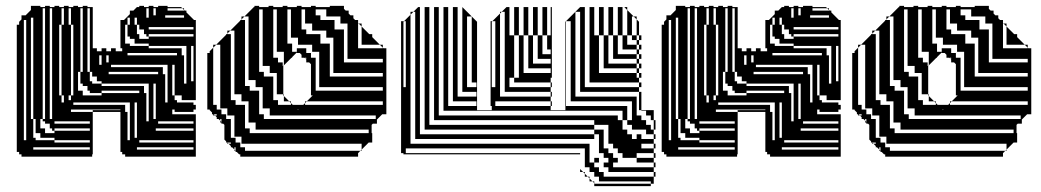

<svg xmlns="http://www.w3.org/2000/svg" viewBox="-20 -524 3535 652"><path d="M509 -496H501V-472H509ZM157 -464V-496H149V-464ZM221 -464V-496H213V-464ZM285 -464V-496H277V-464ZM549 -488H605V-490L599 -496H549ZM637 -432H485V-424H637ZM637 -400V-408H485V-400ZM325 -200V-208H285V-216H277V-232H261V-240H253V-280H245V-216H261V-200ZM637 -112H517V-104H637ZM285 -112H165V-104H285ZM285 -80V-88H165V-80ZM637 -48H453V-40H637ZM165 -40H285V-48H165V-56H117V-72H101V-120H93V-144H85V-120H93V-56H101V-48H165ZM605 -464V-472H541V-464ZM477 -464H485V-496H477ZM285 -432V-464H277V-432ZM157 -432V-464H149V-432ZM437 -440H445V-408H453V-392H485V-400H477V-408H469V-424H453V-440H445V-464H437ZM93 -432V-464H85V-432ZM197 -440V-496H189V-440ZM157 -400V-432H149V-400ZM413 -464V-440H421V-464ZM93 -400V-432H85V-400ZM285 -400V-432H277V-400ZM157 -368V-400H149V-368ZM93 -368V-400H85V-368ZM285 -368V-400H277V-368ZM285 -336V-368H277V-336ZM157 -336V-368H149V-336ZM93 -336V-368H85V-336ZM637 -336V-368H629V-336ZM637 -304V-336H629V-304ZM93 -304V-336H85V-304ZM581 -344H413V-336H581ZM285 -304V-336H277V-304ZM157 -304V-336H149V-304ZM349 -336H341V-312H349ZM637 -272V-304H629V-272ZM93 -272V-304H85V-272ZM317 -304H325V-336H317ZM157 -272V-304H149V-272ZM213 -440H221V-200H229V-440H221V-464H213ZM573 -272V-304H565V-272ZM93 -240V-272H85V-240ZM573 -240V-272H565V-240ZM261 -280V-496H253V-280ZM637 -272H629V-248H637ZM157 -240V-272H149V-240ZM517 -280H349V-272H517ZM93 -208V-240H85V-208ZM573 -208V-240H565V-208ZM157 -208V-240H149V-208ZM485 -360H597V-336H605V-240H613V-368H485V-376H437V-392H421V-400H413V-440H405V-376H421V-368H485ZM509 -208V-240H501V-208ZM325 -216V-208H453V-216ZM93 -176V-208H85V-176ZM157 -176V-208H149V-176ZM509 -176V-208H501V-176ZM573 -208H565V-200H573V-184H581V-176H637V-168H645V-184H597V-200H573ZM213 -200V-184H221V-200ZM533 -296V-272H541V-176H549V-304H357V-296ZM181 -200H189V-176H197V-200H189V-440H181ZM157 -144V-176H149V-144ZM93 -144V-176H85V-144ZM509 -144V-176H501V-144ZM445 -144V-176H437V-144ZM445 -112V-144H437V-112ZM509 -144H501V-120H509ZM117 -120V-88H133V-72H165V-80H157V-88H149V-104H133V-112H125V-120ZM157 -144H149V-120H157ZM61 -48H69V-456H61ZM133 -120V-496H125V-120ZM277 -280H285V-248H293V-240H325V-232H469V-208H477V-112H485V-240H325V-248H309V-264H293V-280H285V-304H277ZM445 -80V-112H437V-80ZM637 -80V-88H509V-80ZM445 -80H437V-56H445ZM413 -48H421V-176H229V-168H405V-144H413ZM637 -16V-24H445V-16ZM285 -16V-24H93V-16ZM293 8H53V0H45V-8H37V-440H45V-450L53 -458V-472H67L85 -490V-504H117V-500H133V-504H149V-500H165V-504H181V-500H197V-504H213V-500H229V-504H245V-500H261V-504H277V-500H295V-360H309V-350H325V-360H341V-350H357V-360H373V-350H395V-360H389V-456H401L421 -476V-488H433L445 -500H453V-504H469V-500H485V-504H501V-500H517V-504H549V-500H595L599 -496H605V-490L607 -488H613V-482L639 -456H645V-152H637V-144H573V-152H565V-136H645V8H405V0H395V-8H389V-144H295V-150H389V-152H221V-144H295V0H293Z M1136 -468H1068V-456H1116V-444H1136ZM1160 -396V-420H1148V-396ZM1088 -420H1020V-408H1068V-396H1088ZM1112 -348V-372H1100V-348ZM1064 -324V-348H1020V-344H1036V-328H1052V-324ZM1064 -300V-324H1052V-300ZM1064 -276V-300H1052V-276ZM1064 -252V-276H1052V-252ZM920 -252V-276H876V-264H908V-252ZM1064 -252H1052V-228H1064ZM872 -204V-228H828V-216H860V-204ZM1280 -228H1052V-216H1280ZM944 -300H942L944 -302V-324H924V-312H940V-300H942V-204H944V-198L962 -180H968V-174L974 -168H1010L1016 -174V-180H1022L1016 -174V-168H1280V-180H1022L1042 -200H1036V-306L1030 -312H1020V-322L1018 -324H1016V-326L1014 -328H1004V-338L998 -344H988V-360H1020V-348H1040V-372H972V-348H988V-346L972 -330V-328H970L944 -302ZM924 -168H968V-174L962 -180H924ZM824 -156V-180H780V-168H812V-156ZM716 -152H732V-136H748V-132H752V-156H716ZM992 -150 994 -152H990ZM716 -136H706L710 -132H716ZM1256 -132H876V-120H1256ZM776 -108V-132H748V-120H764V-108ZM1232 -84H828V-72H1232ZM764 -40H752L756 -36H764ZM1088 -492H1052V-472H1068V-468H1088ZM1016 -468V-492H1004V-468ZM968 -468V-492H956V-468ZM920 -468V-492H908V-468ZM872 -468V-492H860V-468ZM1016 -468H1004V-444H1016ZM968 -444V-468H956V-444ZM920 -444V-468H908V-444ZM872 -444V-468H860V-444ZM1208 -420V-434L1198 -444H1196V-420ZM1160 -420V-444H1116V-424H1148V-420ZM1040 -444H1004V-424H1020V-420H1040ZM968 -420V-444H956V-420ZM920 -420V-444H908V-420ZM872 -420V-444H860V-420ZM824 -420V-444H812V-420ZM1208 -396V-420H1196V-396ZM968 -420H956V-396H968ZM920 -396V-420H908V-396ZM872 -396V-420H860V-396ZM824 -396V-420H812V-396ZM1208 -396H1196V-372H1208ZM1160 -372V-396H1148V-372ZM1112 -372V-396H1068V-376H1100V-372ZM992 -396H956V-376H972V-372H992ZM920 -372V-396H908V-372ZM872 -372V-396H860V-372ZM824 -372V-396H812V-372ZM776 -372V-396H764V-372ZM1196 -360H1280V-362L1270 -372H1196ZM1160 -348V-372H1148V-348ZM920 -372H908V-348H920ZM872 -348V-372H860V-348ZM824 -348V-372H812V-348ZM776 -348V-372H764V-348ZM1160 -348H1148V-324H1160ZM1112 -324V-348H1100V-324ZM944 -324V-348H908V-328H924V-324ZM872 -324V-348H860V-324ZM824 -324V-348H812V-324ZM776 -324V-348H764V-324ZM1020 -328H1016V-326L1018 -324H1020ZM1148 -312H1280V-324H1148ZM1112 -300V-324H1100V-300ZM872 -324H860V-300H872ZM824 -300V-324H812V-300ZM776 -300V-324H764V-300ZM1112 -300H1100V-276H1112ZM896 -300H860V-280H876V-276H896ZM824 -276V-300H812V-276ZM776 -276V-300H764V-276ZM1100 -264H1280V-276H1100ZM824 -276H812V-252H824ZM776 -252V-276H764V-252ZM920 -228V-252H908V-228ZM848 -252H812V-232H828V-228H848ZM776 -228V-252H764V-228ZM920 -228H908V-204H920ZM776 -228H764V-204H776ZM942 -200V-204H908V-184H924V-180H944V-198ZM872 -180V-204H860V-180ZM800 -204H764V-184H780V-180H800ZM872 -180H860V-156H872ZM896 -156H860V-136H876V-132H896ZM824 -132V-156H812V-132ZM824 -132H812V-108H824ZM732 -120H728V-114L732 -110ZM848 -108H812V-88H828V-84H848ZM776 -84V-108H764V-84ZM776 -84H764V-60H776ZM800 -36V-60H764V-56H780V-40H796V-36ZM776 -396V-420H762L796 -454V-456H798L800 -458V-468H810L800 -458V-456H812V-444H824V-468H810L842 -500H844V-504H860V-500H892V-504H908V-500H940V-504H956V-500H988V-504H1004V-500H1036V-504H1052V-500H1100V-504H1148V-494L1154 -488H1164V-478L1170 -472H1180V-462L1186 -456H1196V-446L1198 -444H1208V-434L1234 -408H1244V-398L1270 -372H1280V-362L1282 -360H1292V-136H1278L1260 -118V-104H1246L1242 -100V-72H1244V-40H1232L1208 -16V-12H1204L1208 -16V-36H796V-24H812V-12H1204L1196 -4V8H796V0H792L784 -8H780V-12H776V-16L768 -24H764V-28L756 -36H752V-40H748V-44L742 -50V-100L738 -104H732V-108H728V-114L722 -120H716V-126L710 -132H704V-136H700V-142L692 -150V-152H684V-344H692V-350L704 -362V-372H714L704 -362V-168H716V-156H728V-372H714L748 -406V-408H750L752 -410V-420H762L752 -410V-408H764V-396ZM780 -24H776V-16L780 -12Z M1358 -420V-436H1350V-420ZM1854 -484H1850V-500H1854ZM2126 -404H2142V-458L2132 -468H2126ZM1662 -388V-404H1650V-388ZM1358 -372V-388H1350V-372ZM1358 -356V-372H1350V-356ZM1358 -324V-340H1350V-324ZM1662 -324V-340H1650V-324ZM1358 -308V-324H1350V-308ZM1662 -292V-308H1650V-292ZM2014 -404V-500H2030V-404H2046V-500H2062V-404H2078V-500H2094V-404H2110V-490L2100 -500H2110V-490L2132 -468H2142V-458L2150 -450V-404H2158V-388H2150V-404H2142V-388H2150V-372H2158V-356H2150V-372H2142V-388H2126V-404H2110V-372H2142V-356H2150V-340H2158V-324H2150V-340H2142V-356H2094V-404H2078V-340H2142V-324H2150V-308H2158V-292H2150V-308H2142V-324H2062V-404H2046V-308H2142V-292H2150V-276H2158V-260H2150V-276H2142V-292H2030V-404ZM2014 -404V-276H2142V-260H2150V-244H2158V-228H2150V-244H1982V-500H1998V-404ZM1598 -228V-244H1582V-468H1566V-228ZM1726 -260H1710V-228H1850V-212H1854V-196H1850V-212H1694V-484H1684L1700 -500H1710V-404H1726V-260H1742V-404H1726V-500H1742V-404H1758V-500H1774V-404H1790V-500H1806V-404H1822V-500H1838V-404H1854V-260H1850V-244H1854V-228H1850V-244H1726ZM1358 -148H1350V-164H1358ZM2110 -116H2126V-180H1918V-452H1902V-164H2110ZM1358 -116H1350V-132H1358ZM1358 -100H1350V-116H1358ZM2158 -164V-150H2200V-116H2206V-100H2200V-116H2190V-132H2174V-148H2158V-150H2150V-164ZM1358 -84H1350V-100H1358ZM2014 -4V-68H1998V-84H1422V-500H1438V-100H1998V-84H2030V-20H2046V-4H2062V12H2078V28H2046V12H2030V-4ZM1358 -36H1350V-52H1358ZM1406 -68H1998V-52H1390V-484H1384L1400 -500H1406ZM1598 -164V-180H1518V-500H1534V-196H1598V-212H1550V-500L1600 -450V-150H1650V-164H1646V-452H1652L1650 -450V-436H1662V-452H1652L1678 -478V-484H1684L1678 -478V-196H1850V-180H1854V-164H1850V-180H1662V-164H1650V-180H1662V-164H1850V-150H1900V-450L1950 -500H1966V-228H2150V-212H2158V-196H2150V-212H1950V-484H1934V-196H2142V-132H2158V-116H2174V-100H2190V-84H2200V-68H2206V-52H2200V-68H2174V-84H2126V-100H2110V-116H2094V-84H2110V-68H2126V-52H2142V-68H2158V-52H2200V-36H2206V-20H2200V-36H2158V-20H2142V-36H2158V-20H2200V-4H2206V12H2200V-4H2110V-20H2094V-36H2078V-52H2062V-116H2078V-68H2094V-52H2110V-36H2126V-20H2142V12H2200V28H2206V44H2200V28H2142V12H2094V-4H2078V-20H2062V-36H2046V-100H1998V-116H1454V-500H1470V-132H2078V-116H2094V-148H1486V-500H1502V-164ZM1358 -436V-452H1352L1374 -474V-484H1384L1374 -474V-36H1982V28H1998V12H2014V28H2062V44H2200V60H2206V76H2200V60H2046V44H2030V28H1998V44H2014V60H2030V76H2200V100H2190V92H2014V76H1998V60H1982V44H1966V-20H1358V-4H1350V-20H1358V-4H1950V0H1350V-4H1342V-452H1352L1350 -450V-436ZM1854 -468H1850V-484H1854ZM1854 -452H1850V-468H1854ZM1854 -436H1850V-452H1854ZM1854 -420H1850V-436H1854ZM1662 -420V-436H1650V-420ZM1358 -404V-420H1350V-404ZM1662 -404V-420H1650V-404ZM1358 -388V-404H1350V-388ZM1854 -420V-404H1850V-420ZM1822 -404V-340H1850V-356H1838V-404ZM1662 -372V-388H1650V-372ZM1662 -356V-372H1650V-356ZM1358 -340V-356H1350V-340ZM1662 -340V-356H1650V-340ZM1790 -404V-308H1850V-324H1806V-404ZM1662 -308V-324H1650V-308ZM1758 -404V-276H1850V-292H1774V-404ZM1358 -292V-308H1350V-292ZM1358 -276V-292H1350V-276ZM1662 -276V-292H1650V-276ZM1662 -260V-276H1650V-260ZM1358 -260V-276H1350V-260ZM1662 -244V-260H1650V-244ZM1358 -244V-260H1350V-244ZM1358 -228V-244H1350V-228ZM1662 -228V-244H1650V-228ZM1662 -212H1650V-228H1662ZM1358 -212H1350V-228H1358ZM1358 -196H1350V-212H1358ZM1662 -196H1650V-212H1662ZM1662 -196V-180H1650V-196ZM2158 -180H2150V-196H2158ZM1358 -180H1350V-196H1358ZM1358 -164H1350V-180H1358ZM2158 -164H2150V-180H2158ZM1358 -132H1350V-148H1358ZM2206 -84H2200V-100H2206ZM2158 -84H2142V-100H2158ZM1358 -68H1350V-84H1358ZM1358 -52H1350V-68H1358ZM1358 -36V-20H1350V-36ZM2000 100H2190V108H1998V98L1992 92H1982V82L1976 76H1966V66L1960 60H1950V50L1960 60H1966V66L1976 76H1982V82L1992 92H1998V98Z M2699 -496H2691V-472H2699ZM2347 -464V-496H2339V-464ZM2411 -464V-496H2403V-464ZM2475 -464V-496H2467V-464ZM2739 -488H2795V-490L2789 -496H2739ZM2827 -432H2675V-424H2827ZM2827 -400V-408H2675V-400ZM2515 -200V-208H2475V-216H2467V-232H2451V-240H2443V-280H2435V-216H2451V-200ZM2827 -112H2707V-104H2827ZM2475 -112H2355V-104H2475ZM2475 -80V-88H2355V-80ZM2827 -48H2643V-40H2827ZM2355 -40H2475V-48H2355V-56H2307V-72H2291V-120H2283V-144H2275V-120H2283V-56H2291V-48H2355ZM2795 -464V-472H2731V-464ZM2667 -464H2675V-496H2667ZM2475 -432V-464H2467V-432ZM2347 -432V-464H2339V-432ZM2627 -440H2635V-408H2643V-392H2675V-400H2667V-408H2659V-424H2643V-440H2635V-464H2627ZM2283 -432V-464H2275V-432ZM2387 -440V-496H2379V-440ZM2347 -400V-432H2339V-400ZM2603 -464V-440H2611V-464ZM2283 -400V-432H2275V-400ZM2475 -400V-432H2467V-400ZM2347 -368V-400H2339V-368ZM2283 -368V-400H2275V-368ZM2475 -368V-400H2467V-368ZM2475 -336V-368H2467V-336ZM2347 -336V-368H2339V-336ZM2283 -336V-368H2275V-336ZM2827 -336V-368H2819V-336ZM2827 -304V-336H2819V-304ZM2283 -304V-336H2275V-304ZM2771 -344H2603V-336H2771ZM2475 -304V-336H2467V-304ZM2347 -304V-336H2339V-304ZM2539 -336H2531V-312H2539ZM2827 -272V-304H2819V-272ZM2283 -272V-304H2275V-272ZM2507 -304H2515V-336H2507ZM2347 -272V-304H2339V-272ZM2403 -440H2411V-200H2419V-440H2411V-464H2403ZM2763 -272V-304H2755V-272ZM2283 -240V-272H2275V-240ZM2763 -240V-272H2755V-240ZM2451 -280V-496H2443V-280ZM2827 -272H2819V-248H2827ZM2347 -240V-272H2339V-240ZM2707 -280H2539V-272H2707ZM2283 -208V-240H2275V-208ZM2763 -208V-240H2755V-208ZM2347 -208V-240H2339V-208ZM2675 -360H2787V-336H2795V-240H2803V-368H2675V-376H2627V-392H2611V-400H2603V-440H2595V-376H2611V-368H2675ZM2699 -208V-240H2691V-208ZM2515 -216V-208H2643V-216ZM2283 -176V-208H2275V-176ZM2347 -176V-208H2339V-176ZM2699 -176V-208H2691V-176ZM2763 -208H2755V-200H2763V-184H2771V-176H2827V-168H2835V-184H2787V-200H2763ZM2403 -200V-184H2411V-200ZM2723 -296V-272H2731V-176H2739V-304H2547V-296ZM2371 -200H2379V-176H2387V-200H2379V-440H2371ZM2347 -144V-176H2339V-144ZM2283 -144V-176H2275V-144ZM2699 -144V-176H2691V-144ZM2635 -144V-176H2627V-144ZM2635 -112V-144H2627V-112ZM2699 -144H2691V-120H2699ZM2307 -120V-88H2323V-72H2355V-80H2347V-88H2339V-104H2323V-112H2315V-120ZM2347 -144H2339V-120H2347ZM2251 -48H2259V-456H2251ZM2323 -120V-496H2315V-120ZM2467 -280H2475V-248H2483V-240H2515V-232H2659V-208H2667V-112H2675V-240H2515V-248H2499V-264H2483V-280H2475V-304H2467ZM2635 -80V-112H2627V-80ZM2827 -80V-88H2699V-80ZM2635 -80H2627V-56H2635ZM2603 -48H2611V-176H2419V-168H2595V-144H2603ZM2827 -16V-24H2635V-16ZM2475 -16V-24H2283V-16ZM2483 8H2243V0H2235V-8H2227V-440H2235V-450L2243 -458V-472H2257L2275 -490V-504H2307V-500H2323V-504H2339V-500H2355V-504H2371V-500H2387V-504H2403V-500H2419V-504H2435V-500H2451V-504H2467V-500H2485V-360H2499V-350H2515V-360H2531V-350H2547V-360H2563V-350H2585V-360H2579V-456H2591L2611 -476V-488H2623L2635 -500H2643V-504H2659V-500H2675V-504H2691V-500H2707V-504H2739V-500H2785L2789 -496H2795V-490L2797 -488H2803V-482L2829 -456H2835V-152H2827V-144H2763V-152H2755V-136H2835V8H2595V0H2585V-8H2579V-144H2485V-150H2579V-152H2411V-144H2485V0H2483Z M3326 -468H3258V-456H3306V-444H3326ZM3350 -396V-420H3338V-396ZM3278 -420H3210V-408H3258V-396H3278ZM3302 -348V-372H3290V-348ZM3254 -324V-348H3210V-344H3226V-328H3242V-324ZM3254 -300V-324H3242V-300ZM3254 -276V-300H3242V-276ZM3254 -252V-276H3242V-252ZM3110 -252V-276H3066V-264H3098V-252ZM3254 -252H3242V-228H3254ZM3062 -204V-228H3018V-216H3050V-204ZM3470 -228H3242V-216H3470ZM3134 -300H3132L3134 -302V-324H3114V-312H3130V-300H3132V-204H3134V-198L3152 -180H3158V-174L3164 -168H3200L3206 -174V-180H3212L3206 -174V-168H3470V-180H3212L3232 -200H3226V-306L3220 -312H3210V-322L3208 -324H3206V-326L3204 -328H3194V-338L3188 -344H3178V-360H3210V-348H3230V-372H3162V-348H3178V-346L3162 -330V-328H3160L3134 -302ZM3114 -168H3158V-174L3152 -180H3114ZM3014 -156V-180H2970V-168H3002V-156ZM2906 -152H2922V-136H2938V-132H2942V-156H2906ZM3182 -150 3184 -152H3180ZM2906 -136H2896L2900 -132H2906ZM3446 -132H3066V-120H3446ZM2966 -108V-132H2938V-120H2954V-108ZM3422 -84H3018V-72H3422ZM2954 -40H2942L2946 -36H2954ZM3278 -492H3242V-472H3258V-468H3278ZM3206 -468V-492H3194V-468ZM3158 -468V-492H3146V-468ZM3110 -468V-492H3098V-468ZM3062 -468V-492H3050V-468ZM3206 -468H3194V-444H3206ZM3158 -444V-468H3146V-444ZM3110 -444V-468H3098V-444ZM3062 -444V-468H3050V-444ZM3398 -420V-434L3388 -444H3386V-420ZM3350 -420V-444H3306V-424H3338V-420ZM3230 -444H3194V-424H3210V-420H3230ZM3158 -420V-444H3146V-420ZM3110 -420V-444H3098V-420ZM3062 -420V-444H3050V-420ZM3014 -420V-444H3002V-420ZM3398 -396V-420H3386V-396ZM3158 -420H3146V-396H3158ZM3110 -396V-420H3098V-396ZM3062 -396V-420H3050V-396ZM3014 -396V-420H3002V-396ZM3398 -396H3386V-372H3398ZM3350 -372V-396H3338V-372ZM3302 -372V-396H3258V-376H3290V-372ZM3182 -396H3146V-376H3162V-372H3182ZM3110 -372V-396H3098V-372ZM3062 -372V-396H3050V-372ZM3014 -372V-396H3002V-372ZM2966 -372V-396H2954V-372ZM3386 -360H3470V-362L3460 -372H3386ZM3350 -348V-372H3338V-348ZM3110 -372H3098V-348H3110ZM3062 -348V-372H3050V-348ZM3014 -348V-372H3002V-348ZM2966 -348V-372H2954V-348ZM3350 -348H3338V-324H3350ZM3302 -324V-348H3290V-324ZM3134 -324V-348H3098V-328H3114V-324ZM3062 -324V-348H3050V-324ZM3014 -324V-348H3002V-324ZM2966 -324V-348H2954V-324ZM3210 -328H3206V-326L3208 -324H3210ZM3338 -312H3470V-324H3338ZM3302 -300V-324H3290V-300ZM3062 -324H3050V-300H3062ZM3014 -300V-324H3002V-300ZM2966 -300V-324H2954V-300ZM3302 -300H3290V-276H3302ZM3086 -300H3050V-280H3066V-276H3086ZM3014 -276V-300H3002V-276ZM2966 -276V-300H2954V-276ZM3290 -264H3470V-276H3290ZM3014 -276H3002V-252H3014ZM2966 -252V-276H2954V-252ZM3110 -228V-252H3098V-228ZM3038 -252H3002V-232H3018V-228H3038ZM2966 -228V-252H2954V-228ZM3110 -228H3098V-204H3110ZM2966 -228H2954V-204H2966ZM3132 -200V-204H3098V-184H3114V-180H3134V-198ZM3062 -180V-204H3050V-180ZM2990 -204H2954V-184H2970V-180H2990ZM3062 -180H3050V-156H3062ZM3086 -156H3050V-136H3066V-132H3086ZM3014 -132V-156H3002V-132ZM3014 -132H3002V-108H3014ZM2922 -120H2918V-114L2922 -110ZM3038 -108H3002V-88H3018V-84H3038ZM2966 -84V-108H2954V-84ZM2966 -84H2954V-60H2966ZM2990 -36V-60H2954V-56H2970V-40H2986V-36ZM2966 -396V-420H2952L2986 -454V-456H2988L2990 -458V-468H3000L2990 -458V-456H3002V-444H3014V-468H3000L3032 -500H3034V-504H3050V-500H3082V-504H3098V-500H3130V-504H3146V-500H3178V-504H3194V-500H3226V-504H3242V-500H3290V-504H3338V-494L3344 -488H3354V-478L3360 -472H3370V-462L3376 -456H3386V-446L3388 -444H3398V-434L3424 -408H3434V-398L3460 -372H3470V-362L3472 -360H3482V-136H3468L3450 -118V-104H3436L3432 -100V-72H3434V-40H3422L3398 -16V-12H3394L3398 -16V-36H2986V-24H3002V-12H3394L3386 -4V8H2986V0H2982L2974 -8H2970V-12H2966V-16L2958 -24H2954V-28L2946 -36H2942V-40H2938V-44L2932 -50V-100L2928 -104H2922V-108H2918V-114L2912 -120H2906V-126L2900 -132H2894V-136H2890V-142L2882 -150V-152H2874V-344H2882V-350L2894 -362V-372H2904L2894 -362V-168H2906V-156H2918V-372H2904L2938 -406V-408H2940L2942 -410V-420H2952L2942 -410V-408H2954V-396ZM2970 -24H2966V-16L2970 -12Z"/></svg>

Font: Rubik Broken Fax
Style: Regular
Weight: 400
Designer: Hubert and Fischer, NaN
Foundry: Hubert and Fischer, NaN
Version: Version 2.201